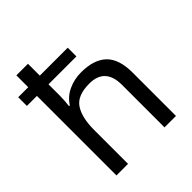

<svg xmlns="http://www.w3.org/2000/svg" viewBox="-206 -895 1031 1031"><g transform="rotate(-45 309.0 -380.0)"><path d="M173 -760V-670H385V-604H173V-517Q173 -498 171.5 -478.5Q170 -459 168 -443H174Q200 -484 245 -505Q290 -526 342 -526Q439 -526 488 -479Q537 -432 537 -329V0H450V-323Q450 -452 330 -452Q240 -452 206.5 -402Q173 -352 173 -258V0H85V-604H9V-670H85V-760Z"/></g></svg>

Font: Noto Sans Tai Viet
Style: Regular
Weight: 400
Designer: Monotype Design Team
Foundry: Monotype Imaging Inc.
Version: Version 2.003; ttfautohint (v1.8.4.7-5d5b)